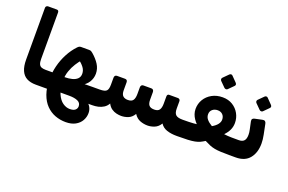

<svg xmlns="http://www.w3.org/2000/svg" viewBox="-119 -1183 2799 1866"><g transform="rotate(20 1280.5 -250.5)"><path d="M308.1 6.2H253.9Q198.4 6.2 160.2 -14.1Q122 -34.4 102.6 -78.3Q83.1 -122.1 83.1 -191.3V-726.2Q83.1 -737.2 90.4 -743.6Q97.6 -750 109.1 -750H197Q208.1 -750 213.1 -743.5Q218.1 -737 218.1 -727V-246.9Q218.1 -212.7 226.1 -194.3Q234.1 -175.9 251.2 -168.9Q268.2 -161.9 295 -161.9H323.1Q338.1 -161.9 338.1 -146.9V-23.8Q338.1 6.2 308.1 6.2Z M650.2 249.1Q592.9 249.1 540.7 229.6Q488.6 210 448.3 169Q408 128 384.8 63.3Q361.5 -1.5 361.5 -92.5Q361.5 -160.1 378.7 -228.5Q395.9 -296.9 428.8 -359.5Q461.6 -422.1 507.4 -470.4Q516.2 -479.6 524.2 -484.2Q532.1 -488.7 544 -488.7H626Q639.5 -488.7 647.9 -484.3Q656.2 -479.9 665.1 -472Q712.4 -431.4 739.7 -388.2Q767.1 -345.1 767.5 -293.2Q767.5 -245.6 741.8 -204.8Q716.1 -164 666.2 -142L635.1 -159.6Q673.1 -160.4 708.5 -160.9Q743.9 -161.5 779.6 -161.7Q815.2 -161.9 853.2 -161.9Q862 -161.9 865.9 -157.1Q869.9 -152.2 869.9 -142V-26Q869.9 -11.9 861.6 -2.8Q853.4 6.2 835.6 6.2H780L763.7 -20.6Q801 2.4 816.1 30.6Q831.2 58.7 831.2 90.4Q831.2 132.3 810.8 168.4Q790.4 204.6 750.2 226.9Q710 249.1 650.2 249.1ZM308.1 6.2Q293 6.2 293 -12.1V-130.9Q293 -146.4 301.2 -154.1Q309.4 -161.9 324.2 -161.9H395.7V6.2ZM644.2 115.8Q683.6 115.8 701.1 100.1Q718.6 84.4 718.6 61.8Q718.6 25.9 685.2 10.9Q651.7 -4 598 -4H457.4V-158.2H493.6Q535.6 -158.2 569.5 -167.1Q603.4 -175.9 623.2 -195.4Q643 -215 643 -246.9Q643 -282.1 621.1 -311.4Q599.2 -340.7 561.7 -369.1L593.5 -369.5Q570.5 -343.7 546.3 -305.9Q522.1 -268 505.9 -221.9Q489.7 -175.9 489.7 -124.7Q489.7 -39.4 513.2 13.7Q536.7 66.8 572.2 91.3Q607.7 115.8 644.2 115.8Z M1137 8.1Q1114.4 8.1 1087.9 2.1Q1061.5 -3.9 1037.4 -20.4Q1013.3 -37 996.6 -68.9Q980.6 -39.9 954.6 -23.4Q928.6 -6.9 898.9 -0.3Q869.3 6.2 840 6.2Q825 6.2 825 -9.1V-131.9Q825 -161.9 855 -161.9Q906.1 -161.9 923.7 -178.6Q941.3 -195.2 941.3 -243.1V-315.6Q941.3 -328.7 948.1 -336.6Q955 -344.4 967.5 -344.4H1050.6Q1076.2 -344.4 1076.2 -316.2V-235Q1076.2 -194.4 1094.3 -177.2Q1112.4 -160 1145.8 -160Q1184.4 -160 1199.1 -181.7Q1213.8 -203.5 1213.8 -246.2V-315.1Q1213.8 -328.2 1220.6 -336.3Q1227.5 -344.4 1240 -344.4H1322.5Q1335 -344.4 1341.9 -336.3Q1348.7 -328.2 1348.7 -315.1V-236.9Q1348.7 -196.5 1364.6 -178.2Q1380.4 -160 1418.6 -160Q1456.9 -160 1471.6 -181.7Q1486.3 -203.5 1486.3 -246.2V-320.7Q1486.3 -331.4 1491.3 -337.9Q1496.3 -344.4 1506.3 -344.4H1598.1Q1607.5 -344.4 1614.4 -337.9Q1621.2 -331.4 1621.2 -320.7V-243.7Q1621.2 -198.2 1640.9 -180.1Q1660.5 -161.9 1709 -161.9H1727.5Q1742.5 -161.9 1742.5 -146.9V-23.8Q1742.5 6.2 1711.2 6.2Q1652.9 6.2 1609.2 -8.3Q1565.5 -22.9 1541.2 -60.3Q1517 -20.9 1480.9 -6.4Q1444.8 8.1 1409.9 8.1Q1369.1 8.1 1331.7 -6.4Q1294.2 -20.9 1268.8 -60.3Q1244.5 -19.6 1208.7 -5.8Q1172.9 8.1 1137 8.1Z M1716.1 6.2Q1698 6.2 1698 -13.1V-139.4Q1698 -150.2 1704.8 -156.1Q1711.5 -161.9 1721.8 -161.9Q1750.4 -161.9 1776.4 -162.6Q1802.4 -163.4 1823.4 -164.9Q1844.5 -166.4 1856.4 -168.2Q1839.8 -186 1825.4 -206.9Q1811.1 -227.9 1802.9 -252.1Q1794.6 -276.4 1794.3 -304Q1794.3 -358.2 1821.1 -402.7Q1848 -447.2 1895.8 -473.6Q1943.5 -500 2005.5 -500Q2064.4 -500 2108.3 -473Q2152.2 -446 2176.7 -401.7Q2201.2 -357.5 2201.2 -305.5Q2201.2 -266.5 2185.6 -232.8Q2170 -199.1 2139.5 -167.9Q2160 -165.2 2176.7 -163.9Q2193.5 -162.6 2217.6 -162.2Q2241.6 -161.9 2282.5 -161.9Q2290.1 -161.9 2295.4 -156.9Q2300.6 -152 2300.6 -143.7V-29.4Q2300.6 6.2 2263.7 6.2Q2205.5 6.2 2167.4 4.4Q2129.2 2.5 2101.8 -2.8Q2074.4 -8.1 2049.7 -18.3Q2025.1 -28.5 1993.5 -44.9Q1969.4 -29.5 1947.7 -19.4Q1926.1 -9.4 1897.5 -3.8Q1868.9 1.9 1826.1 4.1Q1783.2 6.2 1716.1 6.2ZM2000.9 -200.4Q2037.1 -221.1 2055.3 -244.9Q2073.5 -268.7 2073.5 -293.4Q2073.5 -325.2 2054 -345.2Q2034.5 -365.1 2002.1 -365.1Q1970.2 -365.1 1948.4 -346.7Q1926.5 -328.2 1926.5 -297Q1926.5 -267.2 1945.6 -244.6Q1964.6 -222 2000.9 -200.4ZM2022.1 -590.5Q2015.6 -584 2005.6 -584.5Q1995.5 -585 1988.6 -591.5L1936 -644.1Q1928.9 -651.6 1928.9 -661.1Q1928.9 -670.5 1936 -677.6L1988.6 -730.2Q1995.5 -737.1 2005.1 -737.4Q2014.6 -737.7 2021.1 -730.2L2072.5 -677.6Q2090.7 -659.1 2074.7 -643.1Z M2272.1 6.2Q2264 6.2 2260 1.3Q2256 -3.6 2256 -10.6V-135.6Q2256 -149.6 2264 -155.7Q2272 -161.9 2286 -161.9H2292.5Q2329.6 -161.9 2346.9 -181.3Q2364.3 -200.7 2364.3 -242.7Q2364.3 -255.2 2362.8 -268.2Q2361.3 -281.1 2358.1 -295.1L2341.4 -373.2Q2338.1 -391 2344.6 -399.1Q2351.1 -407.2 2365.8 -410.5L2442 -426.7Q2474.4 -433.9 2480.9 -400.5L2502 -296.4Q2507 -273.6 2509.5 -249Q2512 -224.4 2512 -205.9Q2512 -111 2464.2 -52.4Q2416.5 6.2 2322.4 6.2ZM2417.2 -505.7Q2410.7 -499.2 2400.7 -499.7Q2390.6 -500.2 2383.7 -506.7L2331.1 -559.4Q2324 -566.9 2324 -576.3Q2324 -585.7 2331.1 -592.9L2383.7 -645.5Q2390.6 -652.4 2400.2 -652.7Q2409.7 -653 2416.2 -645.5L2467.6 -592.9Q2485.9 -574.4 2469.9 -558.4Z"/></g></svg>

Font: Rubik Light
Style: Regular
Weight: 300
Designer: Hubert and Fischer
Foundry: Hubert and Fischer
Version: Version 2.300;gftools[0.9.30]